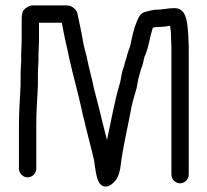

<svg xmlns="http://www.w3.org/2000/svg" viewBox="-20 -638 766 709"><path d="M58 -433C60 -410 56 -392 56 -365V-322C54 -277 50 -228 50 -183V-15C50 2 65 17 82 17C99 17 114 2 114 -15V-183C114 -229 118 -276 120 -321V-365C120 -392 123 -409 122 -434C122 -453 124 -469 124 -487V-554H208C209 -548 210 -543 211 -540C218 -498 229 -458 237 -417C251 -355 269 -292 282 -232C286 -209 292 -194 296 -172L319 -81C322 -70 324 -60 326 -52C333 -20 333 38 360 49C381 57 397 39 406 29C416 18 421 -1 424 -16C430 -68 442 -126 452 -174L461 -219C467 -257 475 -279 484 -311C488 -327 489 -344 494 -358C498 -372 501 -385 506 -397C510 -408 511 -426 517 -436C529 -465 534 -504 544 -535C548 -536 550 -538 556 -538C573 -538 593 -540 608 -543C611 -524 612 -509 612 -487C613 -475 613 -463 613 -450V7C613 24 628 39 645 39C662 39 677 24 677 7V-450C677 -463 677 -475 676 -488C676 -501 675 -513 674 -523C671 -563 666 -608 624 -608C599 -608 580 -602 555 -602C542 -602 530 -597 520 -595C497 -591 491 -572 483 -553C474 -531 467 -499 462 -474C460 -462 453 -450 450 -436C447 -421 441 -411 439 -397L433 -379C428 -363 427 -345 422 -328C403 -265 390 -189 375 -121L358 -188C349 -228 337 -271 327 -311C320 -348 307 -391 300 -429C295 -451 289 -468 286 -488C281 -521 273 -552 267 -583C266 -601 246 -618 227 -618H105C96 -619 87 -616 78 -610C62 -600 60 -587 60 -562V-487C60 -470 58 -452 58 -433Z"/></svg>

Font: Electronic
Style: SeBd
Weight: 600
Version: Version 1.011